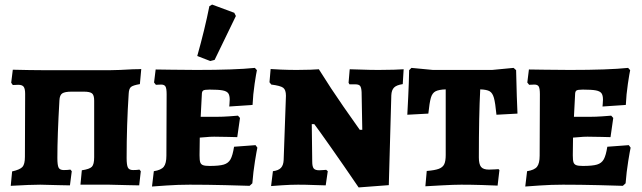

<svg xmlns="http://www.w3.org/2000/svg" viewBox="-20 -808 2807 840"><path d="M33 -58Q68 -66 78.5 -78Q89 -90 89 -122L90 -397Q90 -420 83.5 -428.5Q77 -437 60 -437L36 -436L29 -446L36 -503Q118 -501 162 -501H465Q495 -501 563 -505Q586 -505 598 -506L592 -440Q562 -435 553 -427.5Q544 -420 543 -398Q534 -262 534 -117Q534 -86 539.5 -75Q545 -64 562 -64Q580 -64 590 -66L596 -59L589 3L540 2L458 0H332L338 -63Q372 -68 382 -78.5Q392 -89 392 -120V-368Q392 -392 382.5 -399.5Q373 -407 347 -407H293Q264 -407 252.5 -399.5Q241 -392 240 -369Q231 -215 231 -117Q231 -85 236.5 -74.5Q242 -64 259 -64Q276 -64 288 -66L294 -59L286 3L236 2L156 0Q114 0 27 5Z M653 -59Q685 -64 696.5 -78.5Q708 -93 708 -127L709 -396Q709 -421 704 -429.5Q699 -438 685 -438L662 -437L654 -447L661 -504Q679 -504 730.5 -503Q782 -502 840 -502Q1009 -502 1095 -511L1104 -501Q1101 -488 1094 -441.5Q1087 -395 1085 -349L983 -342Q983 -345 984 -354Q985 -363 985 -372Q985 -391 978.5 -400Q972 -409 954 -412.5Q936 -416 897 -416Q875 -416 869 -412Q863 -408 863 -394L858 -297H929Q954 -297 982 -299Q1010 -301 1021 -302L1030 -292L1018 -208Q1008 -208 978.5 -209Q949 -210 917 -210Q899 -210 880 -208Q861 -206 854 -206Q853 -172 853 -129Q853 -107 856 -98Q859 -89 868 -85.5Q877 -82 897 -82Q939 -82 959 -88Q979 -94 988.5 -111Q998 -128 1004 -166L1098 -173L1106 -162Q1103 -149 1095.5 -103Q1088 -57 1084 -6L1072 5Q1048 4 966 2Q884 0 810 0Q759 0 709 3.5Q659 7 645 8ZM843 -563Q876 -680 896 -781L908 -788L1005 -752L1012 -738L919 -546L900 -541Z M1562 -405Q1561 -425 1555.5 -432Q1550 -439 1535 -439H1509L1505 -446L1510 -505Q1524 -505 1561.5 -503.5Q1599 -502 1636 -502Q1672 -502 1703.5 -503Q1735 -504 1746 -505L1742 -440Q1715 -436 1704 -425Q1693 -414 1692 -391L1681 2L1549 12Q1483 -85 1427 -164.5Q1371 -244 1355 -265H1344L1346 -101Q1346 -79 1352.5 -71Q1359 -63 1377 -63Q1385 -63 1394.5 -64Q1404 -65 1407 -65L1414 -59L1405 3Q1391 3 1354.5 1.5Q1318 0 1284 0Q1252 0 1214.5 2.5Q1177 5 1166 6L1174 -59Q1198 -62 1209 -73.5Q1220 -85 1221 -108L1231 -389Q1231 -415 1219 -424Q1207 -433 1167 -438L1159 -448L1164 -506Q1174 -505 1209 -503.5Q1244 -502 1278 -502Q1310 -502 1338 -503Q1366 -504 1375 -505Q1428 -420 1483 -341Q1538 -262 1554 -240H1565Z M1847 -60Q1883 -63 1900 -69.5Q1917 -76 1923.5 -89.5Q1930 -103 1930 -130V-417Q1900 -416 1885.5 -408.5Q1871 -401 1865 -380Q1859 -359 1854 -311L1762 -306Q1763 -324 1766 -385.5Q1769 -447 1770 -501L1780 -511L1874 -502H2133L2227 -511L2238 -501Q2239 -446 2241 -387Q2243 -328 2244 -311L2152 -306Q2147 -358 2141 -379.5Q2135 -401 2122.5 -408.5Q2110 -416 2081 -417Q2075 -303 2075 -119Q2075 -90 2084.5 -78Q2094 -66 2119 -66Q2134 -66 2145.5 -67Q2157 -68 2161 -68L2165 -64L2157 4Q2138 3 2090 1.5Q2042 0 1998 0Q1966 0 1912 3Q1858 6 1841 7Z M2286 -59Q2318 -64 2329.5 -78.5Q2341 -93 2341 -127L2342 -396Q2342 -421 2337 -429.5Q2332 -438 2318 -438L2295 -437L2287 -447L2294 -504Q2312 -504 2363.5 -503Q2415 -502 2473 -502Q2642 -502 2728 -511L2737 -501Q2734 -488 2727 -441.5Q2720 -395 2718 -349L2616 -342Q2616 -345 2617 -354Q2618 -363 2618 -372Q2618 -391 2611.5 -400Q2605 -409 2587 -412.5Q2569 -416 2530 -416Q2508 -416 2502 -412Q2496 -408 2496 -394L2491 -297H2562Q2587 -297 2615 -299Q2643 -301 2654 -302L2663 -292L2651 -208Q2641 -208 2611.5 -209Q2582 -210 2550 -210Q2532 -210 2513 -208Q2494 -206 2487 -206Q2486 -172 2486 -129Q2486 -107 2489 -98Q2492 -89 2501 -85.5Q2510 -82 2530 -82Q2572 -82 2592 -88Q2612 -94 2621.5 -111Q2631 -128 2637 -166L2731 -173L2739 -162Q2736 -149 2728.5 -103Q2721 -57 2717 -6L2705 5Q2681 4 2599 2Q2517 0 2443 0Q2392 0 2342 3.5Q2292 7 2278 8Z"/></svg>

Font: Alegreya SC ExtraBold
Style: Regular
Weight: 800
Designer: Juan Pablo del Peral
Foundry: Huerta Tipografica
Version: Version 2.007; ttfautohint (v1.6)